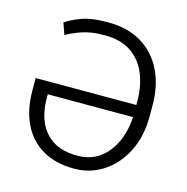

<svg xmlns="http://www.w3.org/2000/svg" viewBox="-107 -823 909 934"><g transform="rotate(15 347.5 -356.0)"><path d="M347.2 9.8Q252.9 9.8 187.3 -29.1Q121.6 -67.9 87.6 -138.9Q53.7 -210 53.7 -307.1V-367.7H560.5V-385.3Q560.5 -460.4 536.1 -521.7Q511.7 -583 459.7 -619.4Q407.7 -655.8 323.7 -655.8Q257.8 -655.8 211.9 -640.1Q166 -624.5 134.3 -606L113.8 -663.6Q135.7 -680.2 186.3 -700.4Q236.8 -720.7 323.7 -720.7Q425.3 -720.7 495.1 -677.7Q564.9 -634.8 601.1 -559.3Q637.2 -483.9 637.2 -385.3V-330.1Q637.2 -230 598.6 -153.3Q560.1 -76.7 494.4 -33.4Q428.7 9.8 347.2 9.8ZM347.2 -55.2Q411.1 -55.2 457.5 -88.6Q503.9 -122.1 530 -179.2Q556.2 -236.3 560.1 -306.6H130.9V-285.2Q130.9 -221.2 153.1 -168.9Q175.3 -116.7 222.9 -85.9Q270.5 -55.2 347.2 -55.2Z"/></g></svg>

Font: Vazirmatn RD UI Light
Style: Regular
Weight: 300
Designer: Saber Rastikerdar
Foundry: Saber Rastikerdar
Version: Version 33.003